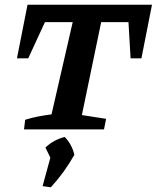

<svg xmlns="http://www.w3.org/2000/svg" viewBox="-20 -550 666 816"><path d="M626 -530 581 -302H535L526 -456H410L328 -61L431 -45L422 0H82L87 -41Q116 -50 142.5 -55Q169 -60 199 -64L289 -456H171L100 -302H52L97 -530ZM161 241 194 120 173 77Q208 44 255 32Q286 64 296 108Q254 183 196 246Z"/></svg>

Font: Piazzolla SC SemiBold
Style: Italic
Weight: 600
Italic angle: -11.3°
Designer: Juan Pablo del Peral
Foundry: Huerta Tipografica
Version: Version 1.330